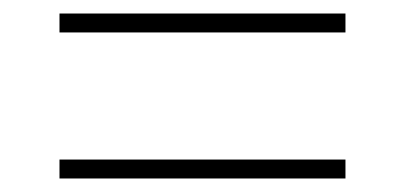

<svg xmlns="http://www.w3.org/2000/svg" viewBox="-20 -499 599 284"><path d="M68 -451H491V-479H68ZM68 -235H491V-263H68Z"/></svg>

Font: Noto Serif Malayalam Thin
Style: Regular
Weight: 100
Designer: Indian type Foundry, Jelle Bosma, Monotype Design Team
Foundry: Monotype Imaging Inc.
Version: Version 2.104